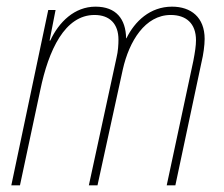

<svg xmlns="http://www.w3.org/2000/svg" viewBox="-20 -557 674 577"><path d="M14 0H40L101 -286C126 -407 175 -512 264 -512C310 -512 336 -485 336 -438C336 -424 335 -403 330 -383L247 0H273L349 -348C368 -433 416 -512 493 -512C539 -512 569 -487 569 -436C569 -420 566 -400 561 -374L481 0H507L586 -372C591 -392 595 -421 595 -440C595 -505 554 -537 497 -537C431 -537 385 -493 360 -442H359C358 -500 329 -537 267 -537C204 -537 157 -491 131 -435H129L147 -527H125Z"/></svg>

Font: Noto Sans Condensed Thin
Style: Italic
Weight: 100
Width: 3
Italic angle: -12°
Designer: Monotype Design Team
Foundry: Monotype Imaging Inc.
Version: Version 2.013